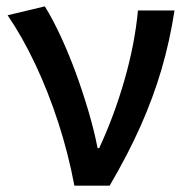

<svg xmlns="http://www.w3.org/2000/svg" viewBox="-20 -584 590 604"><path d="M214 0Q195 -101 163.5 -198Q132 -295 91.5 -381Q51 -467 4 -536L121 -564Q147 -522 172.5 -466.5Q198 -411 220 -350.5Q242 -290 259.5 -230Q277 -170 287 -118H292Q339 -219 371.5 -332Q404 -445 414 -551H529Q514 -454 488 -365.5Q462 -277 422.5 -188Q383 -99 325 0Z"/></svg>

Font: Source Han Sans SC Medium
Style: Regular
Weight: 500
Designer: Ryoko NISHIZUKA 西塚涼子 (kana, bopomofo & ideographs); Paul D. Hunt (Latin, Greek & Cyrillic); Sandoll Communications 산돌커뮤니
Foundry: Adobe
Version: Version 2.004;hotconv 1.0.118;makeotfexe 2.5.65603